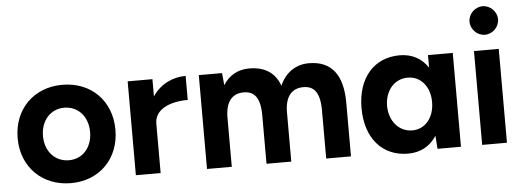

<svg xmlns="http://www.w3.org/2000/svg" viewBox="-49 -870 2778 1019"><g transform="rotate(-5 1340.0 -360.5)"><path d="M292 12C444 12 551 -96 551 -250C551 -404 444 -512 290 -512C138 -512 30 -404 30 -250C30 -96 139 12 292 12ZM292 -110C217 -110 165 -168 165 -250C165 -332 217 -390 290 -390C364 -390 416 -332 416 -250C416 -168 365 -110 292 -110Z M638 0H770V-263C770 -341 855 -374 947 -374V-502C879 -502 811 -471 770 -408V-500H638Z M1017 0H1149V-262C1149 -345 1184 -389 1248 -388C1300 -387 1334 -357 1334 -256V0H1466V-262C1466 -345 1501 -389 1566 -388C1618 -387 1652 -357 1652 -256V0H1784V-286C1784 -439 1721 -512 1604 -512C1534 -512 1479 -474 1449 -406C1423 -478 1367 -512 1286 -512C1226 -512 1178 -485 1147 -435L1141 -500H1017Z M2088 12C2155 12 2207 -18 2240 -70L2245 0H2370V-500H2238V-433C2205 -483 2154 -512 2088 -512C1950 -512 1862 -410 1862 -250C1862 -90 1950 12 2088 12ZM2121 -109C2050 -109 1999 -168 1998 -250C1999 -332 2049 -390 2120 -390C2190 -390 2238 -332 2238 -250C2238 -168 2190 -109 2121 -109Z M2483 0H2615V-500H2483ZM2549 -581C2590 -581 2625 -616 2625 -657C2625 -698 2590 -733 2549 -733C2508 -733 2473 -698 2473 -657C2473 -616 2508 -581 2549 -581Z"/></g></svg>

Font: HB Figtree Prototype
Style: Bold
Weight: 700
Designer: Alfredo Marco Pradil
Foundry: Hanken Design Co.®
Version: Version 1.002;Glyphs 3.2 (3228)